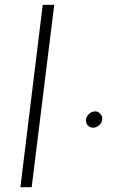

<svg xmlns="http://www.w3.org/2000/svg" viewBox="-20 -780 543 800"><path d="M206 -760 112 0H65L158 -760ZM338 -278Q338 -293 350 -304.5Q362 -316 377 -316Q388 -316 397 -307Q406 -298 406 -285Q406 -270 394 -259Q382 -248 368 -248Q356 -248 347 -256.5Q338 -265 338 -278Z"/></svg>

Font: Josefin Sans Light
Style: Italic
Weight: 300
Italic angle: -7°
Designer: Santiago Orozco
Foundry: Typemade
Version: Version 2.000